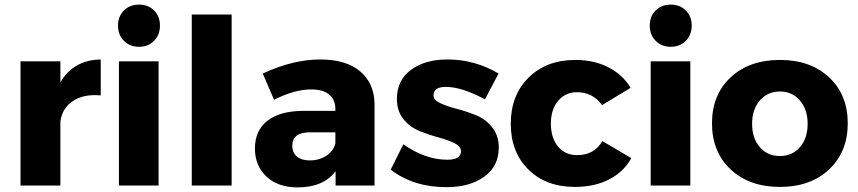

<svg xmlns="http://www.w3.org/2000/svg" viewBox="-20 -805 3722 833"><path d="M69 0V-539H242V-448Q299 -545 417 -547V-391Q343 -398 296 -366.5Q249 -335 242 -277V0Z M517.5 -628Q492 -654 492 -694Q492 -734 517.5 -759.5Q543 -785 583 -785Q623 -785 648.5 -759.5Q674 -734 674 -694Q674 -654 648.5 -628Q623 -602 583 -602Q543 -602 517.5 -628ZM496 0V-539H668V0Z M812 0V-742H985V0Z M1086 -161Q1086 -238 1139.5 -280.5Q1193 -323 1293 -324H1435V-332Q1435 -372 1408.5 -394.5Q1382 -417 1330 -417Q1257 -417 1169 -372L1120 -486Q1251 -547 1370 -547Q1481 -547 1542.5 -495.5Q1604 -444 1605 -352V0H1436V-62Q1383 8 1271 8Q1186 8 1136 -39Q1086 -86 1086 -161ZM1248 -173Q1248 -143 1268 -126Q1288 -109 1324 -109Q1365 -109 1396 -129.5Q1427 -150 1435 -183V-231H1326Q1248 -231 1248 -173Z M1675 -69 1730 -179Q1825 -112 1921 -112Q1980 -112 1980 -149Q1980 -170 1951.5 -184Q1923 -198 1882 -209Q1841 -220 1800 -236.5Q1759 -253 1730.5 -288Q1702 -323 1702 -376Q1702 -457 1763 -502Q1824 -547 1921 -547Q2040 -547 2143 -486L2084 -374Q1984 -428 1914 -428Q1861 -428 1861 -391Q1861 -371 1890 -357.5Q1919 -344 1961 -333Q2003 -322 2044.5 -305.5Q2086 -289 2115 -253Q2144 -217 2144 -165Q2144 -84 2081 -38.5Q2018 7 1917 7Q1774 7 1675 -69Z M2196 -268Q2196 -392 2273.5 -468.5Q2351 -545 2476 -545Q2556 -545 2618.5 -513.5Q2681 -482 2716 -424L2592 -349Q2552 -405 2483 -405Q2433 -405 2401.5 -367.5Q2370 -330 2370 -269Q2370 -207 2401 -169.5Q2432 -132 2483 -132Q2559 -132 2593 -193L2719 -119Q2686 -59 2622.5 -26.5Q2559 6 2474 6Q2349 6 2272.5 -69.5Q2196 -145 2196 -268Z M2824.5 -628Q2799 -654 2799 -694Q2799 -734 2824.5 -759.5Q2850 -785 2890 -785Q2930 -785 2955.5 -759.5Q2981 -734 2981 -694Q2981 -654 2955.5 -628Q2930 -602 2890 -602Q2850 -602 2824.5 -628ZM2803 0V-539H2975V0Z M3364 -545Q3496 -545 3577 -469.5Q3658 -394 3658 -270Q3658 -146 3577 -70Q3496 6 3364 6Q3231 6 3150 -70Q3069 -146 3069 -270Q3069 -394 3150 -469.5Q3231 -545 3364 -545ZM3243 -268Q3243 -205 3276.5 -166.5Q3310 -128 3364 -128Q3417 -128 3450.5 -166.5Q3484 -205 3484 -268Q3484 -330 3450.5 -369Q3417 -408 3364 -408Q3310 -408 3276.5 -369Q3243 -330 3243 -268Z"/></svg>

Font: Trueno
Style: Bd
Weight: 700
Designer: Julieta Ulanovsky
Foundry: Julieta Ulanovsky
Version: Version 3.001b